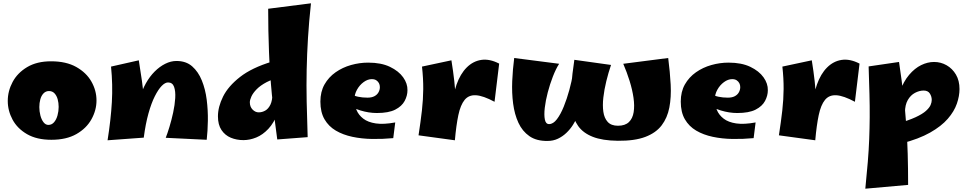

<svg xmlns="http://www.w3.org/2000/svg" viewBox="-20 -834 5854 1162"><path d="M291 12Q202.7 12 143.8 -22Q85 -56 56 -110Q27 -164 27 -223Q27 -283 56.4 -338Q85.8 -393 144.5 -428Q203.3 -463 289 -463Q380.7 -463 441.8 -428.5Q502.9 -394 533.4 -340Q564 -286 564 -226Q564 -167 533.4 -112Q502.8 -57 442.2 -22.5Q381.6 12 291 12ZM272.8 -78Q293 -78 307 -94Q321 -110 328 -135.5Q335 -161 335 -187Q335 -211.5 329 -233.3Q323 -255 310 -269Q297 -283 276.5 -283Q257 -283 243.5 -269Q230 -255 224 -232.8Q218 -210.6 218 -186Q218 -160 224.5 -135Q231 -110 243.5 -94Q256 -78 272.8 -78Z M1231 12 983 0Q993 -25 1005.5 -66Q1018 -107 1028 -153Q1038 -199 1040.5 -240.5Q1043 -282 1033.5 -308.5Q1024 -335 997 -335Q979 -335 958.5 -314Q938 -293 917 -251.5Q896 -210 878.5 -147.5Q861 -85 850 -1L813 -141Q813 -193 826.5 -241Q840 -289 863 -330Q886 -371 916 -401Q946 -431 980 -448Q1014 -465 1048 -465Q1106 -465 1143 -432.5Q1180 -400 1201.5 -347Q1223 -294 1231 -230.5Q1239 -167 1238 -103.5Q1237 -40 1231 12ZM850 -1 631 15Q651 -111 657 -216.5Q663 -322 652 -431L820 -469Q831 -401 839 -344.5Q847 -288 850.5 -235.5Q854 -183 854 -126.5Q854 -70 850 -1Z M1842 -4 1658 10Q1638 -131 1625.5 -261Q1613 -391 1608 -519.5Q1603 -648 1603 -781L1862 -814Q1850 -703 1844 -605Q1838 -507 1836 -413Q1834 -319 1836 -219.5Q1838 -120 1842 -4ZM1453 14Q1412 14 1377 -0.5Q1342 -15 1320.5 -47Q1299 -79 1299 -130Q1299 -187 1330 -249.5Q1361 -312 1432.5 -368Q1504 -424 1626 -461L1688 -367Q1632 -357 1594 -337Q1556 -317 1533.5 -294Q1511 -271 1501.5 -250Q1492 -229 1492 -215Q1492 -188 1508.5 -171Q1525 -154 1546 -154Q1566 -154 1585 -164.5Q1604 -175 1616.5 -200.5Q1629 -226 1629 -272L1688 -299Q1683 -210 1660.5 -150Q1638 -90 1604 -54Q1570 -18 1531 -2Q1492 14 1453 14Z M2360 2Q2296 8 2232.5 7Q2169 6 2112.5 -6Q2056 -18 2012.5 -43.5Q1969 -69 1944 -112Q1919 -155 1919 -219Q1919 -279 1944 -323Q1969 -367 2011 -396.5Q2053 -426 2104.5 -440.5Q2156 -455 2208 -455Q2287 -455 2340 -429.5Q2393 -404 2420 -366Q2447 -328 2446 -288Q2446 -255 2429 -223Q2412 -191 2372 -170.5Q2332 -150 2261 -150Q2236 -150 2211 -154Q2186 -158 2161.5 -165.5Q2137 -173 2114 -183.5Q2091 -194 2071 -207L2100 -266Q2122 -254 2147.5 -248.5Q2173 -243 2204 -243Q2229 -243 2245.5 -251.5Q2262 -260 2270.5 -275Q2279 -290 2279 -307Q2279 -320 2273.5 -330.5Q2268 -341 2257.5 -348Q2247 -355 2230 -355Q2205 -355 2180.5 -337Q2156 -319 2140.5 -291Q2125 -263 2125 -232Q2125 -199 2137.5 -168.5Q2150 -138 2178.5 -116Q2207 -94 2254.5 -87Q2302 -80 2372 -93Z M2733 15 2716 -171Q2720 -257 2743 -322Q2766 -387 2804.5 -425.5Q2843 -464 2893 -471.5Q2943 -479 3001 -449L2973 -218Q2904 -255 2860.5 -257.5Q2817 -260 2792 -229.5Q2767 -199 2754 -137.5Q2741 -76 2733 15ZM2733 15 2513 -15Q2526 -99 2533.5 -165.5Q2541 -232 2541.5 -295Q2542 -358 2534 -431L2712 -469Q2723 -401 2729.5 -342.5Q2736 -284 2738 -228Q2740 -172 2738.5 -113Q2737 -54 2733 15Z M3719 18Q3626 17 3567.5 -6Q3509 -29 3479 -71.5Q3449 -114 3440 -174.5Q3431 -235 3437 -310Q3443 -385 3456 -472L3678 -441Q3662 -394 3649.5 -343Q3637 -292 3631.5 -244Q3626 -196 3631.5 -157.5Q3637 -119 3658 -96Q3679 -73 3720 -73Q3763 -73 3786 -95Q3809 -117 3815 -155.5Q3821 -194 3814 -242.5Q3807 -291 3790.5 -344Q3774 -397 3752 -448L4024 -483Q4035 -398 4039 -322Q4043 -246 4031 -183.5Q4019 -121 3984.5 -75.5Q3950 -30 3885.5 -5.5Q3821 19 3719 18ZM3294 19Q3227 20 3184 -10Q3141 -40 3117.5 -91Q3094 -142 3085.5 -207Q3077 -272 3080 -343Q3083 -414 3092 -483L3364 -448Q3344 -417 3326 -370.5Q3308 -324 3295 -274.5Q3282 -225 3277 -181.5Q3272 -138 3277.5 -110.5Q3283 -83 3303 -83Q3328 -83 3350.5 -112.5Q3373 -142 3392 -189Q3411 -236 3425.5 -289Q3440 -342 3448 -391Q3456 -440 3456 -472L3489 -174Q3485 -154 3474.5 -129Q3464 -104 3447.5 -78Q3431 -52 3408 -30Q3385 -8 3356.5 5.5Q3328 19 3294 19Z M4541 2Q4477 8 4413.5 7Q4350 6 4293.5 -6Q4237 -18 4193.5 -43.5Q4150 -69 4125 -112Q4100 -155 4100 -219Q4100 -279 4125 -323Q4150 -367 4192 -396.5Q4234 -426 4285.5 -440.5Q4337 -455 4389 -455Q4468 -455 4521 -429.5Q4574 -404 4601 -366Q4628 -328 4627 -288Q4627 -255 4610 -223Q4593 -191 4553 -170.5Q4513 -150 4442 -150Q4417 -150 4392 -154Q4367 -158 4342.5 -165.5Q4318 -173 4295 -183.5Q4272 -194 4252 -207L4281 -266Q4303 -254 4328.5 -248.5Q4354 -243 4385 -243Q4410 -243 4426.5 -251.5Q4443 -260 4451.5 -275Q4460 -290 4460 -307Q4460 -320 4454.5 -330.5Q4449 -341 4438.5 -348Q4428 -355 4411 -355Q4386 -355 4361.5 -337Q4337 -319 4321.5 -291Q4306 -263 4306 -232Q4306 -199 4318.5 -168.5Q4331 -138 4359.5 -116Q4388 -94 4435.5 -87Q4483 -80 4553 -93Z M4914 15 4897 -171Q4901 -257 4924 -322Q4947 -387 4985.5 -425.5Q5024 -464 5074 -471.5Q5124 -479 5182 -449L5154 -218Q5085 -255 5041.5 -257.5Q4998 -260 4973 -229.5Q4948 -199 4935 -137.5Q4922 -76 4914 15ZM4914 15 4694 -15Q4707 -99 4714.5 -165.5Q4722 -232 4722.5 -295Q4723 -358 4715 -431L4893 -469Q4904 -401 4910.5 -342.5Q4917 -284 4919 -228Q4921 -172 4919.5 -113Q4918 -54 4914 15Z M5217 308Q5226 219 5232 146Q5238 73 5240.5 7.5Q5243 -58 5243.5 -124Q5244 -190 5242 -265Q5240 -340 5237 -432L5421 -459Q5438 -345 5448.5 -252Q5459 -159 5465 -74.5Q5471 10 5473.5 97Q5476 184 5476 285ZM5437 34 5408 -85Q5479 -105 5521 -124.5Q5563 -144 5584 -163Q5605 -182 5612 -198.5Q5619 -215 5619 -229Q5619 -250 5607.5 -268Q5596 -286 5570 -286Q5544 -286 5517.5 -272Q5491 -258 5474 -228.5Q5457 -199 5457 -153L5398 -126Q5403 -215 5425.5 -278Q5448 -341 5482 -381Q5516 -421 5555 -440Q5594 -459 5633 -459Q5674 -459 5709 -439Q5744 -419 5765.5 -382.5Q5787 -346 5787 -295Q5787 -253 5771 -206.5Q5755 -160 5716 -115Q5677 -70 5609 -31.5Q5541 7 5437 34Z"/></svg>

Font: Marhey Light
Style: Regular
Weight: 300
Designer: Nur Syamsi & Bustanul Arifin
Foundry: Namelatype
Version: Version 1.000